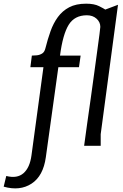

<svg xmlns="http://www.w3.org/2000/svg" viewBox="-127 -792 666 1043"><path d="M-93 164Q-34 179 0.5 149Q35 119 44 52L109 -427H38L46 -490Q58 -490 73 -491.5Q88 -493 101.5 -501Q115 -509 120 -531Q132 -579 147.5 -622.5Q163 -666 187.5 -699.5Q212 -733 249 -752.5Q286 -772 341 -772Q385 -772 411.5 -758.5Q438 -745 445 -740L514 -766L420 -63V0H330Q337 -54 346.5 -120.5Q356 -187 366 -258Q376 -329 385 -396Q394 -463 401.5 -517.5Q409 -572 413.5 -606.5Q418 -641 418 -646Q418 -672 397.5 -690.5Q377 -709 345 -709Q278 -709 246 -657Q214 -605 199 -490H311L302 -427H190L122 62Q108 164 44.5 205.5Q-19 247 -107 222Z"/></svg>

Font: Rosario Light
Style: Italic
Weight: 300
Italic angle: -8.05°
Designer: Hector Gatti
Foundry: Omnibus Type
Version: Version 1.101; ttfautohint (v1.8.1.43-b0c9)